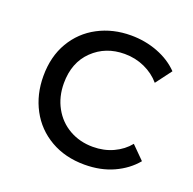

<svg xmlns="http://www.w3.org/2000/svg" viewBox="-90 -538 639 637"><g transform="rotate(20 229.5 -220.0)"><path d="M42 -222Q42 -291 72 -342Q102 -393 154 -420.5Q206 -448 270 -448Q320 -448 364.5 -431Q409 -414 439 -383L397 -327Q375 -353 342 -368Q309 -383 271 -383Q204 -383 159 -339.5Q114 -296 114 -223Q114 -175 135 -137Q156 -99 193 -78Q230 -57 276 -57Q315 -57 347.5 -72Q380 -87 401 -113L446 -68Q417 -33 372 -12.5Q327 8 270 8Q202 8 150 -22Q98 -52 70 -104.5Q42 -157 42 -222Z"/></g></svg>

Font: Tilda Sans
Style: Regular
Weight: 400
Designer: ParaType Ltd
Foundry: ParaType Ltd
Version: Version 1.002W